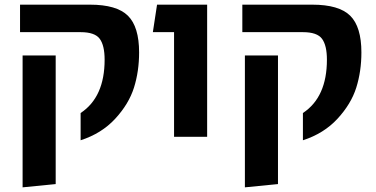

<svg xmlns="http://www.w3.org/2000/svg" viewBox="-20 -587 1615 824"><path d="M326 15V-102Q429 -170 429 -331Q429 -392 408 -420.5Q387 -449 326 -449H66V-567H366Q481 -567 529 -519.5Q577 -472 577 -362Q577 -281 555 -211Q533 -141 474.5 -77.5Q416 -14 326 15ZM77 217V-349H219V203Z M727 0V-449H636L654 -567H869V0Z M1280 15V-102Q1383 -170 1383 -331Q1383 -392 1362 -420.5Q1341 -449 1280 -449H1020V-567H1320Q1435 -567 1483 -519.5Q1531 -472 1531 -362Q1531 -281 1509 -211Q1487 -141 1428.5 -77.5Q1370 -14 1280 15ZM1031 217V-349H1173V203Z"/></svg>

Font: FiraGO SemiBold
Style: Regular
Weight: 600
Designer: bBox Type
Foundry: bBox Type GmbH
Version: Version 1.001;PS 001.001;hotconv 1.0.88;makeotf.lib2.5.64775